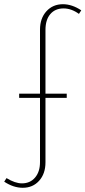

<svg xmlns="http://www.w3.org/2000/svg" viewBox="-75 -725 406 912"><path d="M33 167Q-11 167 -55 138L-44 121Q-3 146 29 146Q68 146 91.5 118.5Q115 91 115 45V-260H16V-280H115V-584Q115 -638 145.5 -671.5Q176 -705 224 -705Q267 -705 311 -676L300 -659Q264 -685 227 -685Q187 -685 164 -658Q141 -631 141 -583V-280H242V-260H141V46Q141 100 111 133.5Q81 167 33 167Z"/></svg>

Font: Moniqa Thin Paragraph
Style: Regular
Weight: 100
Designer: Rajesh Rajput
Foundry: Rajesh Rajput
Version: Version 1.000